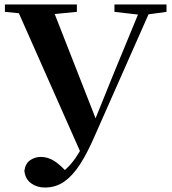

<svg xmlns="http://www.w3.org/2000/svg" viewBox="-20 -761 770 859"><path d="M89 3Q94 -31 116 -45Q138 -59 162 -59Q195 -59 224 -40Q253 -21 286 17L243 50L234 27Q282 -3 317 -53Q352 -103 379 -171H383L489 -433L616 -741H664L403 -151Q371 -77 338.5 -26.5Q306 24 268 51Q230 78 181 78Q145 78 119 59Q93 40 89 3ZM2 -708V-741H324V-708L182 -694H143ZM492 -708V-741H725V-708L631 -695H604ZM344 -71 47 -741H208L413 -218Z"/></svg>

Font: Noto Serif TC
Style: Bold
Weight: 700
Designer: Ryoko NISHIZUKA 西塚涼子 (kana & ideographs); Frank Grießhammer (Latin, Greek & Cyrillic); Wenlong ZHANG 张文龙 (bopomofo); San
Foundry: Adobe
Version: Version 2.002-H1;hotconv 1.1.0;makeotfexe 2.6.0